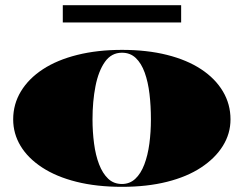

<svg xmlns="http://www.w3.org/2000/svg" viewBox="-20 -708 943 743"><path d="M452 -515Q549 -515 626.5 -495.5Q704 -476 758.5 -440Q813 -404 842.5 -354.5Q872 -305 872 -246Q872 -191 842.5 -143.5Q813 -96 758.5 -60Q704 -24 626.5 -4.5Q549 15 452 15Q354 15 276 -4.5Q198 -24 143 -60Q88 -96 59.5 -143.5Q31 -191 31 -246Q31 -305 61 -354.5Q91 -404 146 -440Q201 -476 279 -495.5Q357 -515 452 -515ZM452 -504Q411 -504 386 -468.5Q361 -433 349.5 -374.5Q338 -316 338 -246Q338 -198 344 -152.5Q350 -107 363.5 -72Q377 -37 398.5 -16.5Q420 4 452 4Q482 4 503.5 -16Q525 -36 538.5 -71.5Q552 -107 558 -152Q564 -197 564 -246Q564 -298 558.5 -344.5Q553 -391 540 -427Q527 -463 505.5 -483.5Q484 -504 452 -504ZM223 -621V-688H681V-621Z"/></svg>

Font: Kalnia SemiExpanded SemiBold
Style: Regular
Weight: 600
Width: 6
Designer: Frida Medrano
Foundry: Frida Medrano
Version: Version 1.105